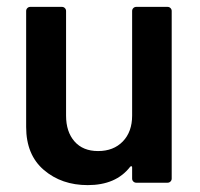

<svg xmlns="http://www.w3.org/2000/svg" viewBox="-20 -531 581 558"><path d="M364 -499Q364 -504 367.5 -507.5Q371 -511 376 -511H467Q472 -511 475.5 -507.5Q479 -504 479 -499V-12Q479 -7 475.5 -3.5Q472 0 467 0H376Q371 0 367.5 -3.5Q364 -7 364 -12V-44Q364 -47 363 -47.5Q362 -48 361 -48Q360 -48 358 -46Q317 7 235 7Q159 7 107.5 -37Q56 -81 56 -162V-499Q56 -504 59.5 -507.5Q63 -511 68 -511H160Q165 -511 168.5 -507.5Q172 -504 172 -499V-195Q172 -148 196.5 -120Q221 -92 265 -92Q310 -92 337 -120Q364 -148 364 -195Z"/></svg>

Font: LinhAnh SemBd
Style: Regular
Weight: 600
Monospace: yes
Designer: Jeremy Tribby
Foundry: Tribby Type
Version: Version 1.408